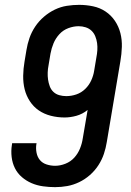

<svg xmlns="http://www.w3.org/2000/svg" viewBox="-20 -763 540 791"><path d="M207 8Q182 8 157 4.5Q132 1 110 -8.5Q88 -18 70 -33.5Q52 -49 41.5 -70Q31 -91 28 -116Q25 -141 29 -166Q29 -168 29.5 -169.5Q30 -171 30 -173H131Q130 -172 130 -171Q130 -170 130 -170Q127 -152 130.5 -134Q134 -116 144.5 -103.5Q155 -91 172 -85.5Q189 -80 207 -80Q228 -80 249.5 -88.5Q271 -97 286 -113.5Q301 -130 309.5 -151Q318 -172 321 -193L341 -310Q320 -293 295 -286Q270 -279 246 -279Q217 -279 189.5 -286Q162 -293 140 -308Q118 -323 103 -346Q88 -369 81.5 -395.5Q75 -422 75.5 -451Q76 -480 81 -509L89 -557Q93 -582 101.5 -606.5Q110 -631 125 -653.5Q140 -676 161 -694Q182 -712 206 -723.5Q230 -735 255.5 -739Q281 -743 306 -743Q335 -743 363.5 -737Q392 -731 415 -715.5Q438 -700 453.5 -677Q469 -654 476 -626.5Q483 -599 482 -569.5Q481 -540 476 -511L420 -178Q416 -153 408 -129Q400 -105 385.5 -82.5Q371 -60 350.5 -42Q330 -24 306 -12.5Q282 -1 257 3.5Q232 8 207 8ZM253 -367Q274 -367 294.5 -374Q315 -381 331 -396.5Q347 -412 356 -432Q365 -452 368 -472L377 -526Q380 -541 381 -556Q382 -571 380 -585.5Q378 -600 372.5 -613.5Q367 -627 357 -636.5Q347 -646 333 -650.5Q319 -655 304 -655Q283 -655 261.5 -647Q240 -639 224.5 -622Q209 -605 200.5 -584.5Q192 -564 188 -542L180 -494Q177 -479 176.5 -464Q176 -449 178 -435Q180 -421 185 -407.5Q190 -394 200 -384.5Q210 -375 224 -371Q238 -367 253 -367Z"/></svg>

Font: iosevka_custom_sans_ss08 SmBd
Style: Italic
Weight: 600
Italic angle: -10°
Designer: Belleve Invis
Foundry: Belleve Invis
Version: Version 10.3.0; ttfautohint (v1.8.3)